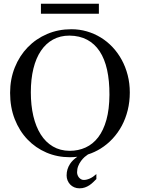

<svg xmlns="http://www.w3.org/2000/svg" viewBox="-20 -836 763 1040"><path d="M502 133.8Q493.7 142.1 484.4 151.1Q475.1 160.2 464.1 167.5Q453.1 174.8 439.9 179.4Q426.8 184.1 410.6 184.1Q395 184.1 382.1 178.5Q369.1 172.9 360.1 163.3Q351.1 153.8 345.9 141.1Q340.8 128.4 340.8 114.3Q340.8 80.1 359.4 51.8Q372.6 31.2 398.9 13.2Q378.9 15.6 357.9 15.6Q290.5 15.6 231.7 -9.5Q172.9 -34.7 128.9 -80.6Q85 -126.5 59.8 -190.7Q34.7 -254.9 34.7 -333Q34.7 -407.2 60.1 -470.5Q85.4 -533.7 130.1 -579.8Q174.8 -626 235.4 -651.9Q295.9 -677.7 366.7 -677.7Q410.2 -677.7 450.4 -666Q490.7 -654.3 525.9 -632.8Q561 -611.3 589.8 -580.6Q618.7 -549.8 639.4 -511.7Q660.2 -473.6 671.6 -429.2Q683.1 -384.8 683.1 -335Q683.1 -285.2 671.9 -239.5Q660.6 -193.8 639.9 -155Q619.1 -116.2 589.8 -84.7Q560.5 -53.2 524.4 -30.8Q492.7 -11.2 456.5 0.5Q448.2 5.9 438.5 14.2Q428.2 23.4 418.9 35.9Q409.7 48.3 403.6 63.7Q397.5 79.1 397.5 97.2Q397.5 104 399.9 111.3Q402.3 118.7 407.2 124.8Q412.1 130.9 418.7 134.8Q425.3 138.7 434.1 138.7Q449.2 138.7 466.8 130.9Q484.4 123 502 106.9ZM572.8 -322.3Q573.2 -397.9 560.1 -457.5Q546.9 -517.1 519.8 -558.1Q492.7 -599.1 451.9 -620.8Q411.1 -642.6 356 -643.1Q306.2 -643.1 267.3 -621.8Q228.5 -600.6 201.7 -560.8Q174.8 -521 160.9 -464.1Q147 -407.2 147 -335.9Q147 -265.6 160.6 -207.5Q174.3 -149.4 200.7 -107.7Q227.1 -65.9 266.4 -42.7Q305.7 -19.5 356.9 -19Q404.3 -19 443.8 -37.1Q483.4 -55.2 512 -92.5Q540.5 -129.9 556.4 -187Q572.3 -244.1 572.8 -322.3ZM201.7 -761.7V-815.9H515.6V-761.7Z"/></svg>

Font: Doulos SIL Am
Style: Regular
Weight: 400
Designer: Walt Agee, Victor Gaultney, Peter Martin, Debbi Hosken, Becca Hirsbrunner
Foundry: SIL International
Version: Version 5.000